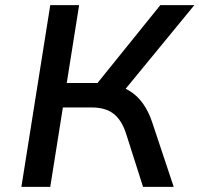

<svg xmlns="http://www.w3.org/2000/svg" viewBox="-20 -725 774 745"><path d="M63 0 175 -705H287L239 -403H373L343 -384L602 -705H734L454 -364L407 -398Q448 -393 480 -374Q512 -355 534.5 -323.5Q557 -292 571 -249L654 0H535L470 -204Q453 -258 421.5 -283Q390 -308 336 -308H224L175 0Z"/></svg>

Font: Nunito Sans 7pt SemiBold
Style: Italic
Weight: 600
Italic angle: -9°
Designer: Vernon Adams
Foundry: Vernon Adams
Version: Version 3.101;gftools[0.9.27]